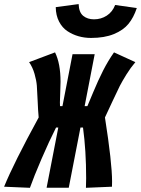

<svg xmlns="http://www.w3.org/2000/svg" viewBox="-68 -899 677 922"><path d="M383.3 -806.2Q417.5 -806.2 444.8 -824Q472.2 -841.8 484.9 -875L588.9 -860.4Q573.7 -814.5 548.8 -784.2Q523.9 -753.9 478.8 -735.4Q433.6 -716.8 369.1 -716.8Q337.9 -716.8 309.3 -724.9Q280.8 -732.9 255.9 -749.3Q231 -765.6 215.6 -795.4Q200.2 -825.2 199.7 -864.7L309.6 -879.4Q311 -839.8 331.5 -823Q352.1 -806.2 383.3 -806.2ZM330.6 -286.6H318.4L262.2 2.4H155.8L211.9 -286.6H201.2Q168.5 -222.2 131.6 -136.5Q94.7 -50.8 75.7 2.9L-48.3 -2.4Q-2.4 -115.2 117.7 -335Q114.7 -366.7 112.8 -414.6Q110.8 -462.4 108.9 -487.5Q106.9 -512.7 97.9 -544.2Q88.9 -575.7 71.8 -600.6L196.3 -647.5Q222.7 -594.2 222.7 -506.3Q222.7 -486.3 221.2 -453.1Q219.7 -419.9 219.7 -407.2Q219.7 -394.5 220.2 -389.2H231.9L280.3 -638.7H386.7L338.4 -389.2H351.6Q355.5 -397.9 379.4 -455.6Q403.3 -513.2 427.2 -560.3Q451.2 -607.4 479.5 -647.5L582 -600.6Q559.1 -573.7 538.8 -541Q518.6 -508.3 507.3 -486.3Q496.1 -464.4 472.4 -413.1Q448.7 -361.8 436 -335Q470.2 -116.7 470.2 -26.9Q470.2 -10.3 469.7 -2.4L344.7 2.9Q345.7 -22.5 345.7 -43Q345.7 -176.3 330.6 -286.6Z"/></svg>

Font: Fantasque Sans Mono
Style: Bold Italic
Weight: 700
Italic angle: -11°
Monospace: yes
Designer: Jany Belluz
Version: Version 1.7.1